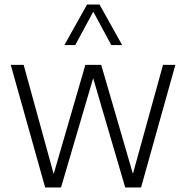

<svg xmlns="http://www.w3.org/2000/svg" viewBox="-20 -828 822 848"><path d="M179.5 0 27.5 -541.5H84.5L217 -59.5L357 -541.5H427L567 -60.5L700 -541.5H754.5L603 0H533L391.5 -482.5L249.5 0ZM264.5 -629 364.5 -808H419.5L519.5 -629H471.5L392 -776.5L312.5 -629Z"/></svg>

Font: Encode Sans Semi Condensed Light
Style: Regular
Weight: 300
Width: 4
Designer: Multiple Designers
Foundry: Impallari Type
Version: Version 3.000; ttfautohint (v1.8.3) -l 8 -r 50 -G 200 -x 14 